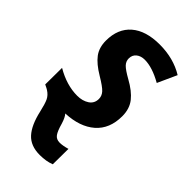

<svg xmlns="http://www.w3.org/2000/svg" viewBox="-243 -624 935 935"><g transform="rotate(45 224.0 -157.0)"><path d="M86 89Q76 45 66.5 25Q57 5 35 -9Q31 -12 10 -22L11 -137Q86 -93 159 -93Q195 -93 220 -109.5Q245 -126 245 -157Q245 -178 230 -194.5Q215 -211 168 -239Q116 -270 92 -302Q68 -334 68 -382Q68 -464 120 -509Q172 -554 267 -554Q362 -554 434 -510L389 -411Q320 -450 268 -450Q242 -450 225 -436.5Q208 -423 208 -399Q208 -379 222.5 -364Q237 -349 278 -326Q331 -297 358 -263Q385 -229 385 -178Q385 -91 330 -43Q275 5 179 9Q192 23 202 56Q213 96 225 112.5Q237 129 260 129Q281 129 312 120L311 227Q278 240 234 240Q171 240 137 202.5Q103 165 86 89Z"/></g></svg>

Font: Noto Sans Display
Style: Bold Italic
Weight: 700
Italic angle: -12°
Designer: Monotype Design team
Foundry: Monotype Imaging Inc.
Version: Version 1.000